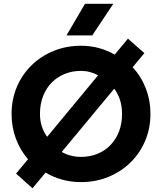

<svg xmlns="http://www.w3.org/2000/svg" viewBox="-20 -960 868 1028"><path d="M154 48 66 -30.5 130 -107.5Q88.5 -155.5 65.2 -217.2Q42 -279 42 -350Q42 -427.5 70 -494Q98 -560.5 148.5 -610Q199 -659.5 266.8 -687.2Q334.5 -715 413.5 -715Q466 -715 511.2 -702.2Q556.5 -689.5 594 -667.5L665 -753L753 -675.5L690 -600Q735.5 -551.5 760.5 -487Q785.5 -422.5 785.5 -350Q785.5 -272.5 757.2 -206Q729 -139.5 678.5 -90Q628 -40.5 560.2 -12.8Q492.5 15 413.5 15Q361 15 313 1.8Q265 -11.5 224 -36ZM232.5 -227.5 505 -556.5Q485.5 -568 462 -574.2Q438.5 -580.5 413.5 -580.5Q366.5 -580.5 326.5 -564.2Q286.5 -548 256.8 -517.8Q227 -487.5 210.5 -445Q194 -402.5 194 -350Q194 -313.5 204.2 -282.5Q214.5 -251.5 232.5 -227.5ZM413.5 -120Q461.5 -120 501.5 -136.2Q541.5 -152.5 571.2 -183Q601 -213.5 617.2 -256Q633.5 -298.5 633.5 -350Q633.5 -389.5 622.8 -424Q612 -458.5 591.5 -485L310.5 -146.5Q333 -133.5 359 -126.8Q385 -120 413.5 -120ZM336 -770.5 435 -939.5H586.5L474 -770.5Z"/></svg>

Font: Geologica SemiBold
Style: Regular
Weight: 600
Designer: Sindre Bremnes, Frode Helland
Foundry: Monokrom Skriftforlag AS
Version: Version 1.010;gftools[0.9.28]